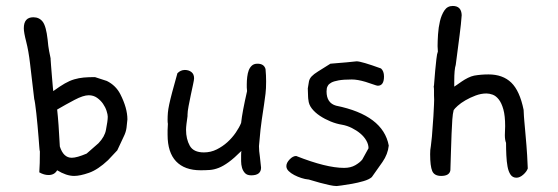

<svg xmlns="http://www.w3.org/2000/svg" viewBox="-20 -598 1873 645"><path d="M384 -282Q408 -235 408 -197Q407 -183 405 -168.5Q403 -154 396 -140L374 -93L343 -60Q309 -28 279 -17.5Q249 -7 229 -7Q203 -7 172 -26Q163 -10 143 -10Q128 -10 112 -19Q113 -33 113.5 -50.5Q114 -68 114 -89Q113 -91 112 -104.5Q111 -118 109.5 -137Q108 -156 106 -177.5Q104 -199 102 -217.5Q100 -236 98 -249.5Q96 -263 95 -265L81 -384Q76 -427 68 -458Q60 -489 60 -503Q60 -540 92 -540Q112 -540 123.5 -525Q135 -510 140 -465Q142 -442 145 -426.5Q148 -411 150 -402V-399Q150 -396 151.5 -378Q153 -360 154.5 -340.5Q156 -321 157.5 -305.5Q159 -290 159 -292Q181 -308 197.5 -317.5Q214 -327 229.5 -331.5Q245 -336 261 -337.5Q277 -339 299 -339L339 -326Q369 -311 384 -282ZM336 -162Q342 -192 342 -206Q342 -213 338 -225.5Q334 -238 326 -249.5Q318 -261 306 -269.5Q294 -278 278 -278Q260 -278 230.5 -262.5Q201 -247 172 -230Q177 -186 181 -106Q193 -68 221 -68Q238 -68 271 -82L311 -117Q332 -139 336 -162Z M872 -366Q873 -355 873.5 -345Q874 -335 874 -324Q874 -300 872 -283.5Q870 -267 867 -246.5Q864 -226 859.5 -196.5Q855 -167 851 -118Q851 -115 850.5 -112.5Q850 -110 850 -107Q850 -91 853 -72L857 -35Q857 -9 824 -9Q810 -9 803 -16.5Q796 -24 793 -34.5Q790 -45 790 -56.5Q790 -68 790 -76Q790 -86 791 -91Q767 -67 748.5 -53.5Q730 -40 714.5 -34Q699 -28 684.5 -27Q670 -26 654 -26Q600 -26 571.5 -56Q543 -86 543 -145Q543 -152 543 -161Q543 -170 544 -182Q543 -186 543 -195Q543 -208 544 -219.5Q545 -231 548.5 -247.5Q552 -264 558.5 -288.5Q565 -313 576 -352Q587 -363 601 -363Q614 -363 623 -356Q632 -349 632 -335Q632 -330 628.5 -314Q625 -298 621 -279Q617 -260 613.5 -241.5Q610 -223 610 -213V-208Q608 -194 606.5 -182Q605 -170 605 -162Q605 -131 617.5 -108.5Q630 -86 665 -86Q688 -86 708 -96Q728 -106 744 -120.5Q760 -135 772 -152.5Q784 -170 790 -185Q792 -204 797 -230.5Q802 -257 810 -292Q809 -298 809 -304Q809 -310 809 -315Q809 -327 810.5 -339.5Q812 -352 815.5 -361.5Q819 -371 826 -377.5Q833 -384 845 -384Q867 -384 872 -366Z M1286 -109Q1283 -80 1265 -54L1229 -3Q1220 5 1201 10.5Q1182 16 1162.5 19.5Q1143 23 1127.5 25Q1112 27 1111 27Q1101 27 1085.5 23.5Q1070 20 1055 16Q1040 12 1029 8.5Q1018 5 1017 5H1016Q1005 4 992.5 0Q980 -4 968.5 -10Q957 -16 949.5 -23.5Q942 -31 942 -40Q942 -51 953 -62.5Q964 -74 975 -74Q1076 -34 1136 -34Q1158 -34 1173.5 -43Q1189 -52 1197 -62L1218 -100Q1218 -113 1210.5 -126Q1203 -139 1190.5 -149.5Q1178 -160 1162 -168Q1146 -176 1129 -179Q1110 -182 1090.5 -190Q1071 -198 1054.5 -209Q1038 -220 1027.5 -233.5Q1017 -247 1016 -263Q1015 -263 1014 -301Q1016 -316 1018 -325Q1020 -334 1027 -341.5Q1034 -349 1048.5 -358Q1063 -367 1090 -384Q1098 -385 1119.5 -386.5Q1141 -388 1178 -392Q1194 -392 1260 -368Q1270 -359 1270 -341Q1270 -310 1249 -310Q1248 -310 1247 -310.5Q1246 -311 1244 -311L1208 -323Q1181 -331 1162 -331Q1134 -331 1117.5 -328Q1101 -325 1093 -320.5Q1085 -316 1082 -311Q1079 -306 1078 -302Q1078 -299 1077.5 -296.5Q1077 -294 1077 -291Q1077 -252 1109 -243Q1267 -211 1286 -109Z M1753 -32Q1749 -21 1737.5 -11Q1726 -1 1715 -1Q1702 -1 1695 -11.5Q1688 -22 1685 -38.5Q1682 -55 1681 -76Q1680 -97 1680 -118Q1676 -128 1676 -144Q1676 -151 1676.5 -159.5Q1677 -168 1677 -174Q1677 -209 1671 -230.5Q1665 -252 1655.5 -264Q1646 -276 1635 -280Q1624 -284 1614 -284Q1596 -284 1577.5 -277Q1559 -270 1543.5 -261Q1528 -252 1517.5 -242.5Q1507 -233 1504 -228Q1501 -217 1499.5 -196.5Q1498 -176 1497 -149Q1496 -122 1495 -90.5Q1494 -59 1493 -26Q1490 -7 1462 -7Q1439 -7 1432 -23.5Q1425 -40 1425 -80Q1425 -90 1425.5 -94Q1426 -98 1427.5 -108Q1429 -118 1431 -139.5Q1433 -161 1436 -208Q1437 -230 1438 -247Q1439 -264 1438 -277Q1438 -288 1438 -295Q1438 -302 1437 -307Q1438 -308 1439 -324.5Q1440 -341 1442 -361Q1444 -381 1446 -399.5Q1448 -418 1451 -425Q1451 -430 1450.5 -434Q1450 -438 1450 -443Q1450 -459 1451.5 -482.5Q1453 -506 1458 -527Q1463 -548 1473 -563Q1483 -578 1501 -578Q1530 -578 1531 -547Q1529 -518 1524 -480Q1519 -442 1511 -380Q1506 -365 1506 -325V-307Q1508 -308 1515 -313Q1522 -318 1531.5 -324.5Q1541 -331 1552 -336.5Q1563 -342 1573 -344Q1596 -348 1621 -348Q1669 -348 1697.5 -320.5Q1726 -293 1739 -229Q1740 -205 1741.5 -190Q1743 -175 1744.5 -156.5Q1746 -138 1748.5 -110Q1751 -82 1753 -32Z"/></svg>

Font: Gaegu
Style: Accents-Regular
Weight: 400
Designer: JIKJI
Foundry: JIKJI
Version: Version 1.00